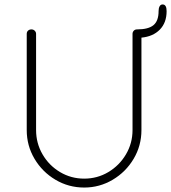

<svg xmlns="http://www.w3.org/2000/svg" viewBox="-20 -832 768 862"><path d="M615 -663V-248Q615 -178 580 -119Q545 -60 486 -25Q427 10 358 10Q288 10 229 -25Q170 -60 135 -119Q100 -178 100 -248V-680Q100 -689 106 -694.5Q112 -700 121 -700Q130 -700 136 -694Q142 -688 142 -680V-248Q142 -189 171 -139Q200 -89 249.5 -59.5Q299 -30 358 -30Q417 -30 466.5 -59.5Q516 -89 545.5 -139Q575 -189 575 -248V-680Q575 -688 580.5 -694Q586 -700 595 -700Q646 -700 669 -719Q692 -738 692 -782Q692 -795 696.5 -803.5Q701 -812 710 -812Q728 -812 728 -782Q728 -730 697.5 -699Q667 -668 615 -663Z"/></svg>

Font: Quicksand Light
Style: Regular
Weight: 300
Designer: Andrew Paglinawan
Foundry: Andrew Paglinawan
Version: Version 3.000